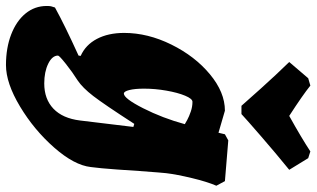

<svg xmlns="http://www.w3.org/2000/svg" viewBox="-298 -568 1034 627"><g transform="rotate(90 218.5 -255.0)"><path d="M-75 109Q-75 100 -74 95L-70 82Q-14 51 87 5L88 -2Q52 -18 32.5 -55Q13 -92 13 -144Q13 -221 51 -298Q89 -375 148 -424Q207 -473 267 -473L339 -452L344 -473L364 -484L497 -473L512 -445Q499 -415 487 -365Q475 -315 471 -281Q470 -275 464 -194Q463 -176 459 -120Q455 -64 451 -35Q445 19 387.5 84.5Q330 150 253.5 196Q177 242 118 242Q62 242 18 225Q-26 208 -50.5 178Q-75 148 -75 109ZM311 -342Q308 -344 297 -350Q286 -356 270 -361.5Q254 -367 238 -367Q228 -367 218 -343Q208 -319 201.5 -282Q195 -245 195 -209Q195 -179 199.5 -161Q204 -143 211 -143Q227 -143 259 -206Q291 -269 311 -342ZM299 0 320 -174 310 -177Q246 -78 219 -43Q192 -8 168 8Q141 25 114 46.5Q87 68 87 72Q87 91 113.5 104Q140 117 178 117Q229 117 260.5 87Q292 57 299 0ZM185 -752Q216 -727 284 -683Q356 -723 400 -752L422 -745L460 -683Q407 -640 350.5 -591Q294 -542 278 -527H251Q238 -542 194 -591Q150 -640 108 -683L161 -745Z"/></g></svg>

Font: Alegreya Black
Style: Italic
Weight: 900
Italic angle: -7°
Designer: Juan Pablo del Peral
Foundry: Huerta Tipografica
Version: Version 2.007; ttfautohint (v1.6)